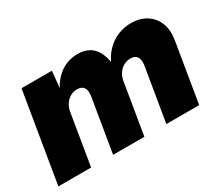

<svg xmlns="http://www.w3.org/2000/svg" viewBox="-101 -769 1137 994"><g transform="rotate(-30 468.0 -272.0)"><path d="M2.9 0 91.8 -535.6H273.4L259.3 -396L247.1 -402.3Q268.6 -455.1 298.1 -486.1Q327.6 -517.1 361.6 -530.8Q395.5 -544.4 430.2 -544.4Q471.7 -544.4 501 -526.9Q530.3 -509.3 546.6 -472.7Q563 -436 565.4 -378.9L547.9 -391.6Q569.8 -448.7 602.3 -481.9Q634.8 -515.1 672.9 -529.8Q710.9 -544.4 749 -544.4Q803.7 -544.4 841.6 -520Q879.4 -495.6 896 -452.9Q912.6 -410.2 903.3 -354L844.7 0H648.4L701.2 -317.4Q705.1 -340.8 700.9 -356.4Q696.8 -372.1 685.5 -379.6Q674.3 -387.2 656.2 -387.2Q634.3 -387.2 615.2 -376.5Q596.2 -365.7 583.7 -346.9Q571.3 -328.1 567.4 -304.7L517.1 0H330.1L382.8 -317.4Q388.7 -352.5 376.7 -369.9Q364.7 -387.2 338.4 -387.2Q315.4 -387.2 296.6 -376.5Q277.8 -365.7 265.4 -346.9Q252.9 -328.1 249 -304.7L198.7 0Z"/></g></svg>

Font: Inter 20pt Black
Style: Italic
Weight: 900
Italic angle: -9.3988°
Version: Version 4.001;git-66647c0bb